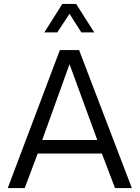

<svg xmlns="http://www.w3.org/2000/svg" viewBox="-20 -959 712 979"><path d="M19.5 0 285.2 -703.6H383.3L652.3 0H566.4L499.5 -176.3H172.4L106 0ZM195.3 -245.1H476.1L334.5 -631.8ZM460.4 -793.9H394.5L334.5 -888.7L272 -793.9H206.1L297.9 -939H368.2Z"/></svg>

Font: Metrophobic
Style: Regular
Weight: 400
Designer: Vernon Adams
Foundry: Vernon Adams
Version: Version 3.200; ttfautohint (v1.8.4.7-5d5b);gftools[0.9.23]